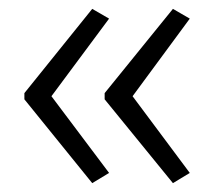

<svg xmlns="http://www.w3.org/2000/svg" viewBox="-20 -488 482 433"><path d="M35 -278 188 -468 226 -446 96 -271 226 -98 188 -75 35 -264ZM216 -278 370 -468 408 -446 279 -271 408 -98 370 -75 216 -264Z"/></svg>

Font: Noto Sans Lao Looped UI SmCd Lt
Style: Regular
Weight: 300
Width: 4
Designer: Mark Frömberg, Ben Mitchell
Foundry: The Fontpad Ltd
Version: Version 1.001; ttfautohint (v1.8.4.7-5d5b)